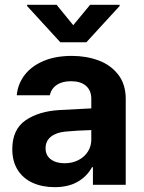

<svg xmlns="http://www.w3.org/2000/svg" viewBox="-20 -770 598 800"><path d="M228.5 -311.5Q282.2 -314.9 360.4 -318.4V-361.3Q359.4 -394.5 337.4 -413.1Q315.4 -431.6 275.4 -431.6Q239.3 -431.6 216.3 -416Q193.4 -400.4 187.5 -373H49.8Q54.2 -419.9 82.3 -457Q110.4 -494.1 160.6 -515.6Q210.9 -537.1 279.3 -537.1Q339.8 -537.1 390.9 -518.1Q441.9 -499 472.9 -458.7Q503.9 -418.5 503.9 -357.4V0H367.2V-73.2H363.3Q342.3 -34.7 303.5 -12.5Q264.6 9.8 208 9.8Q156.2 9.8 116.5 -8.1Q76.7 -25.9 54 -61.5Q31.2 -97.2 31.2 -148.4Q31.2 -230.5 86.4 -268.6Q141.6 -306.6 228.5 -311.5ZM249 -89.8Q281.2 -89.8 306.9 -103Q332.5 -116.2 346.7 -139.2Q360.8 -162.1 360.4 -189.5V-228Q337.4 -227.5 303.7 -225.6Q270 -223.6 252 -221.7Q213.9 -217.8 191.9 -200.2Q169.9 -182.6 169.9 -152.3Q169.9 -122.6 191.7 -106.2Q213.4 -89.8 249 -89.8ZM285.2 -665 355.5 -750H478.5V-745.1L339.8 -593.8H231.4L92.8 -745.1V-750H215.8Z"/></svg>

Font: Pretendard Std
Style: Bold
Weight: 700
Designer: Base glyphs from Inter by Rasmus Andersson; Hangeul glyphs from Noto Sans CJK(Source Han Sans) by Jang Soo-young and Kan
Foundry: Kil Hyung-jin
Version: Version 1.309